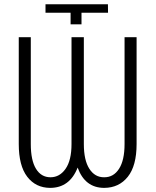

<svg xmlns="http://www.w3.org/2000/svg" viewBox="-20 -889 745 919"><path d="M69.8 -199.7V-710.9H127.4V-199.7Q127.4 -121.6 152.3 -81.1Q177.2 -40.5 221.7 -40.5Q265.6 -40.5 293.9 -81.1Q322.3 -121.6 322.3 -199.7V-710.9H381.3V-199.7Q381.3 -122.1 407.7 -81.1Q434.1 -40 478.5 -40.5Q523.4 -40 549.8 -81.1Q576.2 -122.1 576.2 -199.7V-710.9H633.8V-199.7Q633.8 -95.7 591.8 -43Q549.8 9.8 479 10.3Q386.7 10.3 351.6 -86.9Q313.5 10.3 219.7 10.3Q150.9 9.8 110.4 -43Q69.8 -95.7 69.8 -199.7ZM197.8 -828.1V-868.7H496.6L497.1 -828.1H370.1V-772.5H317.9V-828.1Z"/></svg>

Font: RobotoCondensed-Light
Style: Light
Weight: 300
Designer: Google
Version: Version 1.200311; 2013